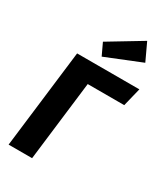

<svg xmlns="http://www.w3.org/2000/svg" viewBox="-234 -1074 1021 1175"><g transform="rotate(30 276.5 -487.0)"><path d="M553 -693 521 -563H263L195 0H29L113 -693ZM214 -834 446 -974 503 -852 253 -751Z"/></g></svg>

Font: Szlgxwxxxixliatcpuztgldltzi
Style: Regular
Weight: 700
Italic angle: -8°
Designer: Carrois Corporate & Edenspiekermann
Foundry: Carrois Corporate GbR & Edenspiekermann AG
Version: Version 2.001